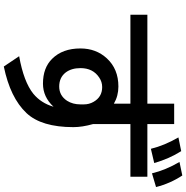

<svg xmlns="http://www.w3.org/2000/svg" viewBox="-4 -914 1006 1039"><g transform="rotate(90 499.5 -394.0)"><path d="M540.5 -833H650.9V-688H936V-596.2H650.9V-394Q667.5 -335.4 667.5 -287.6Q667.5 -114.7 591.3 -33.7Q508.3 54.2 339.4 88.9L283.7 5.9Q422.4 -19 486.8 -70.8Q537.6 -112.8 557.1 -180.2Q504.4 -123 432.1 -123Q346.2 -123 297.4 -172.9Q241.7 -229 241.7 -325.7Q241.7 -410.6 295.4 -468.8Q353 -531.2 447.8 -531.2Q498.5 -531.2 540.5 -506.8V-596.2H59.1V-688H540.5ZM544.4 -326.2V-344.2Q544.4 -373 530.8 -396.5Q504.4 -443.4 450.7 -443.4Q422.4 -443.4 398.9 -427.2Q348.1 -393.6 348.1 -326.2Q348.1 -277.3 371.6 -246.1Q398.9 -210.9 447.8 -210.9Q496.6 -210.9 524.9 -253.4Q544.4 -284.2 544.4 -326.2ZM784.7 -707Q767.1 -779.8 723.1 -856L797.4 -871.1Q838.4 -806.6 861.8 -725.1ZM917.5 -712.9Q899.9 -786.6 856 -861.8L929.2 -877Q972.2 -812 991.7 -734.9Z"/></g></svg>

Font: UDEV Gothic 35
Style: Bold
Weight: 700
Version: v2.1.0; ttfautohint (v1.8.4.7-5d5b-dirty) -l 6 -r 45 -G 200 